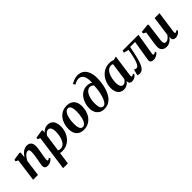

<svg xmlns="http://www.w3.org/2000/svg" viewBox="194 -2162 3747 3747"><g transform="rotate(-45 2067.0 -288.5)"><path d="M234.5 -429Q251.5 -456 272.2 -480Q293 -504 317.5 -522Q342 -540 369.5 -550.2Q397 -560.5 427 -560.5Q482 -560.5 515.2 -528.2Q548.5 -496 548.5 -419.5Q548.5 -401 544.2 -370.5Q540 -340 534.8 -306.8Q529.5 -273.5 524.5 -246Q520.5 -221 515.5 -192.8Q510.5 -164.5 506.8 -138.2Q503 -112 502.5 -92.5Q502 -75 507.2 -69Q512.5 -63 519 -63Q528 -63 538.5 -68.2Q549 -73.5 564.5 -86.5L577.5 -56.5Q572 -48.5 554.2 -32.5Q536.5 -16.5 508.2 -3.2Q480 10 441.5 10Q409 10 391.5 0Q374 -10 367 -26.5Q360 -43 360 -63Q360.5 -75 362.8 -92.8Q365 -110.5 368.8 -132Q372.5 -153.5 376.8 -175.8Q381 -198 384.5 -218.5Q388 -239.5 392.2 -263.5Q396.5 -287.5 400 -312.2Q403.5 -337 405.8 -360.2Q408 -383.5 407.5 -403.5Q407.5 -431 402.8 -446.2Q398 -461.5 388 -467.5Q378 -473.5 362 -473.5Q345 -473.5 326.2 -463Q307.5 -452.5 289 -434Q270.5 -415.5 253.8 -391.8Q237 -368 224 -342L177 0H44L107 -471.5L55.5 -498L62.5 -534.5L224 -560.5L246.5 -548Z M617.5 254 717.5 -473.5 664 -498.5 671 -534.5 837 -560.5 859.5 -548 852 -489.5Q867.5 -508 889.5 -524.2Q911.5 -540.5 938.8 -550.8Q966 -561 998.5 -561Q1053 -561 1090 -536Q1127 -511 1145.8 -464.5Q1164.5 -418 1164.5 -352Q1164.5 -296.5 1150.2 -243.2Q1136 -190 1108.5 -144Q1081 -98 1041.8 -63.2Q1002.5 -28.5 952 -9.2Q901.5 10 841.5 10Q828 10 813 8Q798 6 784 3.5L749 254ZM793 -61Q805 -53.5 819.8 -50.2Q834.5 -47 853 -47Q889 -47 916.5 -65Q944 -83 964 -113.8Q984 -144.5 997 -184Q1010 -223.5 1016 -267.2Q1022 -311 1022 -354Q1022 -393 1013.8 -423Q1005.5 -453 988.8 -470Q972 -487 946.5 -487Q924 -487 904.5 -476.2Q885 -465.5 869.5 -449.2Q854 -433 843.5 -415.5Z M1525.5 -561.5Q1593.5 -561.5 1639.8 -535.5Q1686 -509.5 1710.2 -459.5Q1734.5 -409.5 1735 -338Q1735.5 -268 1715.5 -204.8Q1695.5 -141.5 1657 -92.5Q1618.5 -43.5 1563.2 -15.2Q1508 13 1438.5 13Q1372 13 1325.8 -13.2Q1279.5 -39.5 1255.5 -89.2Q1231.5 -139 1231 -210Q1230.5 -281 1250.5 -344.5Q1270.5 -408 1309 -456.8Q1347.5 -505.5 1402.2 -533.5Q1457 -561.5 1525.5 -561.5ZM1508.5 -507Q1480.5 -507 1459 -488.5Q1437.5 -470 1422 -438.5Q1406.5 -407 1396.5 -368.2Q1386.5 -329.5 1382 -288.5Q1377.5 -247.5 1378 -210Q1378 -148.5 1387.8 -111.2Q1397.5 -74 1415.5 -57.5Q1433.5 -41 1458 -41Q1486 -41 1507.2 -59.5Q1528.5 -78 1544 -109.5Q1559.5 -141 1569.2 -180Q1579 -219 1583.8 -260Q1588.5 -301 1588 -339Q1588 -400.5 1578.5 -437.2Q1569 -474 1551.5 -490.5Q1534 -507 1508.5 -507Z M2004.5 9Q1942.5 9 1897.5 -18.2Q1852.5 -45.5 1828 -95.2Q1803.5 -145 1803.5 -212.5Q1803.5 -277 1822.5 -338.5Q1841.5 -400 1877.2 -449.2Q1913 -498.5 1964.8 -527.8Q2016.5 -557 2082 -557Q2119 -557 2151 -547.5Q2183 -538 2197 -524.5Q2200.5 -592 2191.8 -639Q2183 -686 2165 -714.8Q2147 -743.5 2121.5 -756.5Q2096 -769.5 2065.5 -769.5Q2034 -769.5 2005.2 -760Q1976.5 -750.5 1941 -728.5L1914.5 -771.5Q1942.5 -789.5 1973 -802.8Q2003.5 -816 2034.5 -823.5Q2065.5 -831 2095.5 -831Q2160.5 -831 2206.5 -805.2Q2252.5 -779.5 2281.2 -734.2Q2310 -689 2322.8 -629.5Q2335.5 -570 2333 -502.5Q2331 -432.5 2319 -360.2Q2307 -288 2283.2 -221.8Q2259.5 -155.5 2221.8 -103.5Q2184 -51.5 2130.2 -21.2Q2076.5 9 2004.5 9ZM2026 -43.5Q2057.5 -43.5 2082.8 -72.5Q2108 -101.5 2127 -148.2Q2146 -195 2159 -250.5Q2172 -306 2178.8 -360.2Q2185.5 -414.5 2186.5 -456.5Q2175.5 -472.5 2162.2 -481.5Q2149 -490.5 2134.2 -494.5Q2119.5 -498.5 2104 -498.5Q2075 -498.5 2050.5 -482.8Q2026 -467 2006.8 -439.2Q1987.5 -411.5 1974.2 -375Q1961 -338.5 1953.8 -296.8Q1946.5 -255 1946.5 -211.5Q1946.5 -152.5 1955 -115.2Q1963.5 -78 1981.2 -60.8Q1999 -43.5 2026 -43.5Z M2821 -100.5Q2818 -79.5 2823.8 -71.2Q2829.5 -63 2839.5 -63Q2848 -63 2858.5 -68.5Q2869 -74 2884.5 -87L2898 -57.5Q2892 -48.5 2874.2 -32.2Q2856.5 -16 2829.2 -3Q2802 10 2768 10Q2736 10 2716.8 -6Q2697.5 -22 2697 -53L2699.5 -74.5Q2684 -53.5 2661.8 -34.2Q2639.5 -15 2610.8 -2.5Q2582 10 2545.5 10Q2490 10 2452.8 -16.5Q2415.5 -43 2397 -89Q2378.5 -135 2378.5 -192Q2378.5 -246 2392.5 -299.2Q2406.5 -352.5 2433.8 -399.5Q2461 -446.5 2500.8 -482.8Q2540.5 -519 2592.5 -539.8Q2644.5 -560.5 2707 -560.5Q2734 -560.5 2763.8 -554Q2793.5 -547.5 2815 -539.5L2885 -559.5ZM2742 -492.5Q2732.5 -498 2720.8 -501Q2709 -504 2696 -504Q2659 -504 2630.2 -485.2Q2601.5 -466.5 2580.8 -434.5Q2560 -402.5 2547 -362.2Q2534 -322 2527.5 -278.8Q2521 -235.5 2521 -194.5Q2521 -151.5 2530.5 -122.2Q2540 -93 2557 -78.2Q2574 -63.5 2596 -63.5Q2611 -63.5 2624.8 -69.2Q2638.5 -75 2650.8 -84.8Q2663 -94.5 2673.2 -106.5Q2683.5 -118.5 2691.5 -131.5Z M3423.5 -98.5Q3420.5 -77 3427.5 -70Q3434.5 -63 3441.5 -63Q3450 -63 3461.5 -68.2Q3473 -73.5 3489 -86.5L3503 -56.5Q3493.5 -44.5 3472.8 -28.8Q3452 -13 3424 -1.5Q3396 10 3363 10Q3321 10 3298.8 -10Q3276.5 -30 3283 -70L3352 -494H3216Q3196 -395 3178 -314.2Q3160 -233.5 3140.8 -172.5Q3121.5 -111.5 3098.5 -71Q3077 -32.5 3049.5 -12.2Q3022 8 2984 8Q2966 8 2947.8 4Q2929.5 0 2924 -3.5L2955.5 -127Q2960 -125 2969.5 -121.5Q2979 -118 2990.8 -114.8Q3002.5 -111.5 3013.5 -111.5Q3029.5 -111.5 3043.8 -125Q3058 -138.5 3070.2 -161.2Q3082.5 -184 3092.8 -212.8Q3103 -241.5 3111.5 -272.5Q3122 -312.5 3130.2 -352.5Q3138.5 -392.5 3144 -425Q3149.5 -457.5 3152 -475.5L3051.5 -500L3060 -548H3498Z M3720 10.5Q3688 10.5 3658.5 -1.8Q3629 -14 3609.5 -41.2Q3590 -68.5 3589.5 -113.5Q3589.5 -130.5 3591.2 -151.8Q3593 -173 3596 -196.5Q3599 -220 3602.2 -243.5Q3605.5 -267 3609 -288.5L3636.5 -471L3579 -503.5L3585.5 -540.5L3755.5 -560L3778 -547.5L3744.5 -288Q3742 -267 3739 -245Q3736 -223 3733.2 -202.5Q3730.5 -182 3728.8 -164.8Q3727 -147.5 3727 -135Q3727 -109 3732.8 -93.8Q3738.5 -78.5 3749.8 -72Q3761 -65.5 3778.5 -65.5Q3801 -65.5 3822.8 -77Q3844.5 -88.5 3863.2 -107.2Q3882 -126 3896 -146.5L3952 -554.5H4086L4023 -99Q4020.5 -80.5 4025.8 -71.8Q4031 -63 4041 -63Q4050 -63 4060 -68.5Q4070 -74 4087.5 -88.5L4100.5 -59Q4094.5 -49.5 4077 -33Q4059.5 -16.5 4032.2 -3.2Q4005 10 3970.5 10Q3934 10 3915.8 -5.5Q3897.5 -21 3895 -47Q3895 -50 3895 -55Q3895 -60 3895.5 -66.5Q3896 -73 3897 -79.5Q3898 -86 3898.5 -92L3897 -93Q3883.5 -74 3866.2 -55.5Q3849 -37 3827.2 -22.2Q3805.5 -7.5 3779 1.5Q3752.5 10.5 3720 10.5Z"/></g></svg>

Font: Merriweather 36pt
Style: Bold Italic
Weight: 700
Italic angle: -7.8°
Version: Version 2.101